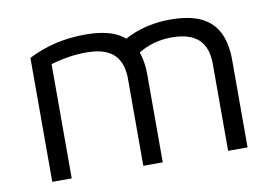

<svg xmlns="http://www.w3.org/2000/svg" viewBox="-61 -604 1004 700"><g transform="rotate(-10 441.5 -254.0)"><path d="M489 -325V0H417V-325Q417 -343 412.5 -363Q408 -383 395 -401.5Q382 -420 355 -431.5Q328 -443 283 -443Q252 -443 219 -438Q186 -433 152 -423V0H80V-459Q104 -471 129.5 -480.5Q155 -490 181.5 -496Q208 -502 235.5 -505Q263 -508 291 -508Q364 -508 407 -486.5Q450 -465 469.5 -424Q489 -383 489 -325ZM394 -439Q426 -464 460.5 -479Q495 -494 531.5 -501Q568 -508 605 -508Q678 -508 721 -486.5Q764 -465 783.5 -424Q803 -383 803 -325V0H731V-325Q731 -343 726.5 -363Q722 -383 709 -401.5Q696 -420 669 -431.5Q642 -443 597 -443Q566 -443 533 -434Q500 -425 466 -403Z"/></g></svg>

Font: Maven Pro VF Beta
Style: Regular
Weight: 400
Designer: Joe Prince
Foundry: Joe Prince
Version: Version 2.002